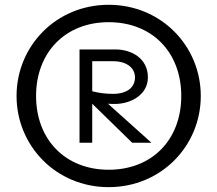

<svg xmlns="http://www.w3.org/2000/svg" viewBox="-20 -726 903 798"><path d="M431.6 -633.8C613.3 -633.8 733.4 -507.8 733.4 -327.1C733.4 -146.5 613.3 -20.5 431.6 -20.5C251 -20.5 129.9 -146.5 129.9 -327.1C129.9 -507.8 251 -633.8 431.6 -633.8ZM451.2 -471.7C501 -471.7 541 -447.3 541 -404.3C541 -362.3 507.8 -335.9 449.2 -335.9C418.9 -335.9 389.6 -339.8 363.3 -346.7V-471.7ZM431.6 -706.1C212.9 -706.1 48.8 -534.2 48.8 -327.1C48.8 -120.1 212.9 51.8 431.6 51.8C650.4 51.8 814.5 -120.1 814.5 -327.1C814.5 -534.2 650.4 -706.1 431.6 -706.1ZM310.5 -132.8H363.3V-294.9L529.3 -132.8H609.4L428.7 -294.9C440.4 -293.9 450.2 -293.9 457 -293.9C523.4 -293.9 594.7 -332 594.7 -404.3C594.7 -484.4 525.4 -520.5 460 -520.5H310.5Z"/></svg>

Font: Sen-gleads
Style: Bold
Weight: 700
Designer: Kosal Sen, Philatype
Foundry: Philatype
Version: Version 1.004; ttfautohint (v1.8.3)